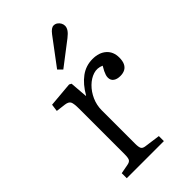

<svg xmlns="http://www.w3.org/2000/svg" viewBox="-232 -841 918 918"><g transform="rotate(-45 227.0 -382.0)"><path d="M53 0V-34L101 -43Q117 -46 122 -55Q127 -64 127 -90V-396Q127 -431 121 -443Q115 -455 93 -458L44 -464L49 -501L175 -512L186 -506L193 -417H195Q223 -466 259 -492.5Q295 -519 340 -519Q384 -519 410 -496Q436 -473 436 -433Q436 -410 429 -395.5Q422 -381 409 -374Q396 -367 377 -367Q355 -367 342 -376.5Q329 -386 329 -404Q329 -412 331.5 -420Q334 -428 339 -438.5Q344 -449 352 -462Q325 -474 298.5 -465.5Q272 -457 249 -434.5Q226 -412 212 -380.5Q198 -349 198 -314V-88Q198 -65 203 -56Q208 -47 224 -45L304 -34V0ZM206 -582 185 -603 287 -739Q297 -752 305.5 -758Q314 -764 322 -764Q333 -764 341.5 -758Q350 -752 355 -743Q360 -734 360 -724Q360 -712 352 -700Q344 -688 326 -674Z"/></g></svg>

Font: Literata 18pt Light
Style: Regular
Weight: 300
Designer: Latin by Veronika Burian and Jose Scaglione. Greek by Irene Vlachou. Cyrillic by Vera Evstafieva.
Foundry: TypeTogether
Version: Version 3.103;gftools[0.9.29]